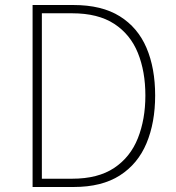

<svg xmlns="http://www.w3.org/2000/svg" viewBox="-20 -746 701 766"><path d="M110 0V-726H273Q386 -726 458 -681Q530 -636 564.5 -555Q599 -474 599 -365Q599 -257 564.5 -174.5Q530 -92 458 -46Q386 0 274 0ZM147 -33H268Q371 -33 435.5 -76Q500 -119 530 -194.5Q560 -270 560 -365Q560 -461 530 -535Q500 -609 435.5 -651Q371 -693 268 -693H147Z"/></svg>

Font: Noto Sans JP
Style: Regular
Weight: 100
Designer: Ryoko NISHIZUKA 西塚涼子 (kana, bopomofo & ideographs); Paul D. Hunt (Latin, Greek & Cyrillic); Sandoll Communications 산돌커뮤니
Foundry: Adobe
Version: Version 2.004;hotconv 1.0.118;makeotfexe 2.5.65603